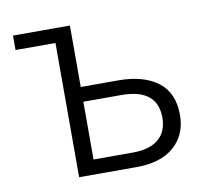

<svg xmlns="http://www.w3.org/2000/svg" viewBox="-63 -583 707 652"><g transform="rotate(-10 290.0 -256.5)"><path d="M21.5 -462.9V-512.7H217.8V-300.8H347.7Q433.6 -300.8 483.4 -263.2Q533.2 -225.6 533.2 -149.4Q533.2 -81.1 487.3 -40.5Q441.4 0 357.4 0H159.2V-462.9ZM217.8 -50.8H352.5Q412.1 -50.8 442.4 -76.7Q472.7 -102.5 472.7 -150.4Q472.7 -250 348.6 -250H217.8Z"/></g></svg>

Font: Gothic A1 Light
Style: Regular
Weight: 300
Version: Version 2.50